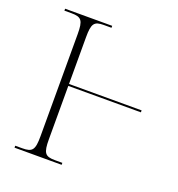

<svg xmlns="http://www.w3.org/2000/svg" viewBox="-130 -821 859 927"><g transform="rotate(20 300.0 -357.0)"><path d="M47 0H289V-10H251C200 -10 189 -24 189 -95V-369H562V-379H189V-619C189 -690 200 -704 250 -704H289V-714H47V-704H83C135 -704 146 -690 146 -619V-95C146 -24 135 -10 83 -10H47Z"/></g></svg>

Font: Noto Serif Display ExtraLight
Style: Regular
Weight: 200
Designer: Monotype Design Team
Foundry: Monotype Imaging Inc.
Version: Version 2.009